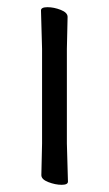

<svg xmlns="http://www.w3.org/2000/svg" viewBox="-20 -504 303 534"><path d="M95 -17 97 -105V-368L94 -475Q94 -484 112 -484Q130 -484 149 -476.5Q168 -469 168 -457L166 -368V-105L169 1Q169 10 151.5 10Q134 10 114.5 2.5Q95 -5 95 -17Z"/></svg>

Font: LXGW WenKai
Style: Regular
Weight: 400
Designer: LXGW / Fontworks Inc.
Foundry: LXGW / Fontworks Inc.
Version: Version 1.520; June 14, 2025